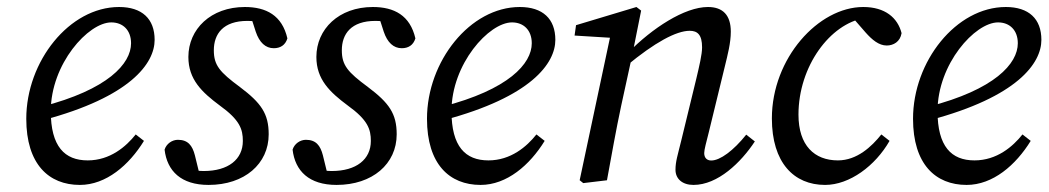

<svg xmlns="http://www.w3.org/2000/svg" viewBox="-20 -507 2949 540"><path d="M204.6 13.1C278.5 13.1 342.9 -42.6 384.9 -110.8L361.7 -128.9C334.6 -94.7 289.6 -55.9 226.7 -55.9C161.8 -55.9 122.8 -94.9 122.8 -194.4C122.8 -327.2 228.3 -444 293 -444C325.7 -444 348.6 -422.2 348.6 -385.3C348.6 -328.1 283.8 -254.9 96.9 -206.9L100.9 -169C347.6 -234.5 414.9 -329.2 414.9 -394.9C414.9 -454 379.5 -487.3 314.9 -487.3C175.1 -487.3 53.9 -334.3 53.9 -173C53.9 -45.3 117.1 13.1 204.6 13.1Z M545 -1.2 528.1 -70.3C521 -97.8 508.6 -113.8 480.4 -113.8C464 -113.8 447.9 -102.6 442.9 -86.1C450 -25.9 489.4 13.1 566.6 13.1C667.7 13.1 735.7 -46.2 735.7 -129.2C735.7 -187.2 714.6 -217.3 654.6 -262.4C597.7 -304.4 581.4 -323.6 581.4 -365.6C581.4 -411.3 607.3 -448.2 675.8 -448.2C691.8 -448.2 701.9 -446.3 712 -443.3L681.2 -474.1L699.3 -417.8C709.5 -387.5 726.8 -371.4 749.9 -371.4C768.3 -371.4 782.4 -379.8 788.3 -399C773.4 -463.9 728.4 -487.3 668.6 -487.3C572.9 -487.3 509.8 -425 509.8 -346.8C509.8 -283.7 547.7 -247.7 597.9 -210.4C654.7 -169.5 663 -143.5 663 -110.5C663 -58.9 622.3 -26 552.9 -26C535.7 -26 527.5 -28 506.4 -34.8L545 -1.2Z M905 -1.2 888.1 -70.3C881 -97.8 868.6 -113.8 840.4 -113.8C824 -113.8 807.9 -102.6 802.9 -86.1C810 -25.9 849.4 13.1 926.6 13.1C1027.7 13.1 1095.7 -46.2 1095.7 -129.2C1095.7 -187.2 1074.6 -217.3 1014.6 -262.4C957.7 -304.4 941.4 -323.6 941.4 -365.6C941.4 -411.3 967.3 -448.2 1035.8 -448.2C1051.8 -448.2 1061.9 -446.3 1072 -443.3L1041.2 -474.1L1059.3 -417.8C1069.5 -387.5 1086.8 -371.4 1109.9 -371.4C1128.3 -371.4 1142.4 -379.8 1148.3 -399C1133.4 -463.9 1088.4 -487.3 1028.6 -487.3C932.9 -487.3 869.8 -425 869.8 -346.8C869.8 -283.7 907.7 -247.7 957.9 -210.4C1014.7 -169.5 1023 -143.5 1023 -110.5C1023 -58.9 982.3 -26 912.9 -26C895.7 -26 887.5 -28 866.4 -34.8L905 -1.2Z M1331.6 13.1C1405.5 13.1 1469.9 -42.6 1511.9 -110.8L1488.7 -128.9C1461.6 -94.7 1416.6 -55.9 1353.7 -55.9C1288.8 -55.9 1249.8 -94.9 1249.8 -194.4C1249.8 -327.2 1355.3 -444 1420 -444C1452.7 -444 1475.6 -422.2 1475.6 -385.3C1475.6 -328.1 1410.8 -254.9 1223.9 -206.9L1227.9 -169C1474.6 -234.5 1541.9 -329.2 1541.9 -394.9C1541.9 -454 1506.5 -487.3 1441.9 -487.3C1302.1 -487.3 1180.9 -334.3 1180.9 -173C1180.9 -45.3 1244.1 13.1 1331.6 13.1Z M1879.8 -29.5C1879.8 -4.1 1899 13.1 1930.4 13.1C1998.9 13.1 2064 -50 2103 -109.2L2078.8 -128.3C2042.9 -83.4 2005.3 -55.6 1980.5 -55.6C1968.6 -55.6 1960.6 -62.6 1960.6 -76.5C1960.6 -86.5 1966.6 -107.3 1973.5 -135.1L2018.6 -320.2C2026.6 -353.2 2035.4 -386.1 2035.4 -417.9C2035.4 -464.2 2013.2 -487.3 1971.1 -487.3C1905 -487.3 1814.3 -427.6 1747 -359.2L1742.2 -322C1821.4 -387.6 1882 -420.4 1919.8 -420.4C1941.6 -420.4 1954.6 -409.4 1954.6 -373.8C1954.6 -353.9 1946.7 -321 1938.7 -287.1L1895.8 -110.8C1885.9 -70.1 1879.8 -52.7 1879.8 -29.5ZM1687.1 0C1700.2 -71 1712.2 -140.1 1727.2 -210.1L1758.2 -352.2L1783.2 -477.2L1770 -487.3L1600.1 -436.2L1596 -407L1716.2 -399.6L1698.3 -414L1610.3 -0.1L1620.4 8L1687.1 0Z M2300.5 13.1C2369.5 13.1 2441.8 -40.6 2481.9 -110.8L2458.8 -128.9C2431.5 -94.6 2390.3 -55.9 2336.6 -55.9C2270.7 -55.9 2225.7 -97.7 2225.7 -184.5C2225.7 -320.6 2314.7 -440.5 2411.9 -456.2L2369.7 -467.1L2414.7 -415.4C2432.7 -395.2 2451.7 -379 2474 -379C2492.5 -379 2511.8 -389.4 2515.7 -413.8C2504.6 -457.2 2469.2 -487.3 2407.9 -487.3C2281.8 -487.3 2150.9 -343.1 2150.9 -174C2150.9 -49.2 2213.1 13.1 2300.5 13.1Z M2698.6 13.1C2772.5 13.1 2836.9 -42.6 2878.9 -110.8L2855.7 -128.9C2828.6 -94.7 2783.6 -55.9 2720.7 -55.9C2655.8 -55.9 2616.8 -94.9 2616.8 -194.4C2616.8 -327.2 2722.3 -444 2787 -444C2819.7 -444 2842.6 -422.2 2842.6 -385.3C2842.6 -328.1 2777.8 -254.9 2590.9 -206.9L2594.9 -169C2841.6 -234.5 2908.9 -329.2 2908.9 -394.9C2908.9 -454 2873.5 -487.3 2808.9 -487.3C2669.1 -487.3 2547.9 -334.3 2547.9 -173C2547.9 -45.3 2611.1 13.1 2698.6 13.1Z"/></svg>

Font: Source Serif Variable
Style: Italic
Weight: 389
Italic angle: -12°
Designer: Frank Grießhammer
Foundry: Adobe Systems Incorporated
Version: Version 3.001;hotconv 1.0.111;makeotfexe 2.5.65597